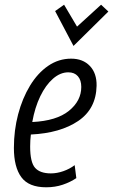

<svg xmlns="http://www.w3.org/2000/svg" viewBox="-20 -784 480 815"><path d="M176 11Q102 11 70.5 -32Q39 -75 39 -156Q39 -231 57 -299Q75 -367 107.5 -420.5Q140 -474 184.5 -504.5Q229 -535 282 -535Q332 -535 361.5 -504Q391 -473 390 -420Q388 -322 312 -270.5Q236 -219 111 -213Q108 -189 108 -162Q108 -95 129 -71.5Q150 -48 196 -48Q222 -48 249 -57.5Q276 -67 297 -83L304 -28Q279 -11 246.5 0Q214 11 176 11ZM117 -266Q220 -271 272.5 -313.5Q325 -356 325 -415Q325 -444 310.5 -460.5Q296 -477 270 -477Q236 -477 205 -450Q174 -423 151 -375.5Q128 -328 117 -266ZM292 -589 214 -737 252 -764 307 -671 409 -764 440 -735Z"/></svg>

Font: Ubuntu Sans Condensed
Style: Italic
Weight: 400
Width: 3
Italic angle: -13.5°
Designer: Dalton Maag Ltd
Foundry: Dalton Maag Ltd
Version: Version 1.006; ttfautohint (v1.8.4.7-5d5b)